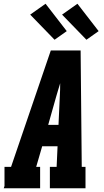

<svg xmlns="http://www.w3.org/2000/svg" viewBox="-35 -1004 555 1024"><path d="M-15 0 -11 -12V-114H24L236 -735H395L401 -114H421V0H231V-114H267L272 -224H190L158 -114H179V0ZM277 -338 284 -490Q285 -507 285.5 -524.5Q286 -542 286 -560Q281 -543 275.5 -525.5Q270 -508 265 -490L222 -338ZM426 -792 296 -926 378 -984 491 -838ZM256 -792 126 -926 208 -984 321 -838Z"/></svg>

Font: Iosevka Slab Heavy
Style: Italic
Weight: 900
Italic angle: -9°
Monospace: yes
Designer: Belleve Invis
Foundry: Belleve Invis
Version: Version 11.1.0; ttfautohint (v1.8.3)